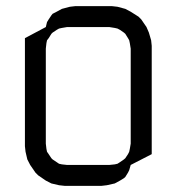

<svg xmlns="http://www.w3.org/2000/svg" viewBox="-20 -604 586 624"><path d="M61 -128.9V-480L128.9 -516.1L132.8 -532.2L138.2 -541L147 -554.2L150.9 -559.1L164.1 -565.9L181.2 -575.2L207 -582L224.1 -584H344.2L361.8 -582L387.2 -575.2L404.8 -565.9L430.2 -549.8L439 -541L456.1 -516.1L463.9 -498L471.2 -473.1L473.1 -455.1V-103L404.8 -67.9L399.9 -50.8L396 -43L387.2 -28.8L382.8 -24.9L370.1 -17.1L353 -7.8L327.1 -2L310.1 0H189.9L171.9 -2L147 -7.8L128.9 -17.1L104 -34.2L95.2 -43L78.1 -67.9L68.8 -85.9L63 -110.8ZM128.9 -137.2 130.9 -120.1 132.8 -110.8 138.2 -103 147 -89.8 150.9 -85.9 164.1 -77.1 171.9 -71.8 181.2 -69.8 198.2 -67.9H335L353 -69.8L361.8 -71.8L370.1 -77.1L382.8 -85.9L387.2 -89.8L396 -103L399.9 -110.8L401.9 -120.1L404.8 -137.2V-445.8L401.9 -463.9L399.9 -473.1L396 -480L387.2 -494.1L382.8 -498L370.1 -506.8L361.8 -511.2L353 -513.2L335 -516.1H198.2L181.2 -513.2L171.9 -511.2L164.1 -506.8L150.9 -498L147 -494.1L138.2 -480L132.8 -473.1L130.9 -463.9L128.9 -445.8Z"/></svg>

Font: Petahja
Style: Regular
Weight: 400
Designer: T. Christopher White
Version: Version 1.1